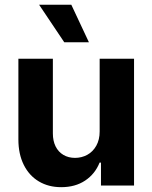

<svg xmlns="http://www.w3.org/2000/svg" viewBox="-20 -776 637 803"><path d="M396.8 -530.3H540.6V0H402.3V-95.9H396.5Q377.6 -48.5 336.1 -20.8Q294.7 6.8 235.9 6.8Q182.9 6.8 142.4 -17.3Q101.9 -41.4 79.4 -86.6Q56.9 -131.8 56.9 -192.8V-530.3H201.1V-218Q201.1 -187 212.4 -163.9Q223.8 -140.8 244.9 -128.3Q266 -115.7 293.7 -115.7Q321.5 -115.7 345 -128.5Q368.5 -141.3 382.7 -166.5Q396.8 -191.8 396.8 -226.1ZM143.6 -756.1H278.3L351.9 -599.2H248.8Z"/></svg>

Font: Pretendard Std Variable
Style: Regular
Weight: 400
Designer: Base glyphs from Inter by Rasmus Andersson; Hangeul glyphs from Noto Sans CJK(Source Han Sans) by Jang Soo-young and Kan
Foundry: Kil Hyung-jin
Version: Version 1.309;Glyphs 3.2 (3225)